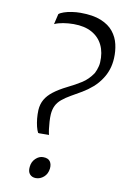

<svg xmlns="http://www.w3.org/2000/svg" viewBox="-97 -943 658 1007"><g transform="rotate(10 231.5 -439.0)"><path d="M138.5 -226.5Q132 -238.5 127.2 -257.8Q122.5 -277 120.2 -299.8Q118 -322.5 119 -345.5Q121 -377 135 -401.5Q149 -426 176.5 -447.2Q204 -468.5 246 -489.5Q288 -510 320.2 -530.5Q352.5 -551 377 -587.5Q381.5 -596 385.2 -606.2Q389 -616.5 391.5 -627Q394 -637.5 394.5 -647Q397.5 -700 378.5 -739Q359.5 -778 320.5 -799.5Q281.5 -821 223.5 -821Q196 -821 168.2 -816.5Q140.5 -812 121.5 -803L134.5 -858.5Q143 -866 161.2 -872.2Q179.5 -878.5 202.8 -882Q226 -885.5 248.5 -885.5Q315.5 -885.5 358.2 -868Q401 -850.5 424.5 -821Q448 -791.5 456.2 -755.2Q464.5 -719 462.5 -681Q461 -649 451.8 -621Q442.5 -593 427.5 -570.5Q408.5 -541 383 -518.8Q357.5 -496.5 329.2 -479.8Q301 -463 274 -448Q246 -432 227 -416Q208 -400 198.5 -380.5Q189 -361 187 -334.5Q186 -317 187.2 -295.5Q188.5 -274 191 -255Q193.5 -236 196.5 -226L144.5 -225.5ZM126 -44Q128.5 -71 146.8 -88.5Q165 -106 186.5 -106Q213.5 -106 224 -91Q234.5 -76 232 -53Q228.5 -24 209.5 -7.5Q190.5 9 167.5 9Q147 9 135 -4.5Q123 -18 126 -44Z"/></g></svg>

Font: Merriweather 24pt Light
Style: Italic
Weight: 300
Italic angle: -7.8°
Version: Version 2.101